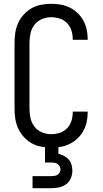

<svg xmlns="http://www.w3.org/2000/svg" viewBox="-20 -763 540 1003"><path d="M247 8Q221 8 194.5 3Q168 -2 145 -15Q122 -28 104 -48Q86 -68 75 -92Q64 -116 60 -142.5Q56 -169 56 -195V-540Q56 -566 60 -592.5Q64 -619 75 -643Q86 -667 104 -687Q122 -707 145 -720Q168 -733 194.5 -738Q221 -743 247 -743Q272 -743 296.5 -739Q321 -735 343.5 -724Q366 -713 384.5 -695.5Q403 -678 415 -656.5Q427 -635 432.5 -610.5Q438 -586 438 -561V-555H360V-559Q360 -582 353 -604Q346 -626 330 -642.5Q314 -659 292 -666Q270 -673 247 -673Q222 -673 198.5 -663Q175 -653 160 -633.5Q145 -614 139.5 -589.5Q134 -565 134 -540V-195Q134 -170 139.5 -145.5Q145 -121 160 -101.5Q175 -82 198.5 -72Q222 -62 247 -62Q270 -62 292 -69Q314 -76 330 -92.5Q346 -109 353 -131Q360 -153 360 -176V-180H438V-174Q438 -149 432.5 -124.5Q427 -100 415 -78.5Q403 -57 384.5 -39.5Q366 -22 343.5 -11Q321 0 296.5 4Q272 8 247 8ZM150 220V157H250Q258 157 266 155.5Q274 154 281 149.5Q288 145 292 137.5Q296 130 296 122Q296 114 292 106.5Q288 99 281.5 94Q275 89 266.5 87.5Q258 86 250 86H215V-62H285V40Q300 44 314.5 51.5Q329 59 339 70.5Q349 82 353.5 97.5Q358 113 358 129Q358 149 350 168Q342 187 326 199Q310 211 290 215.5Q270 220 250 220Z"/></svg>

Font: Moesevka
Style: Regular
Weight: 400
Monospace: yes
Designer: Belleve Invis
Foundry: Belleve Invis
Version: Version 32.5.0; ttfautohint (v1.8.4)